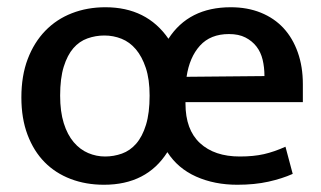

<svg xmlns="http://www.w3.org/2000/svg" viewBox="-20 -500 887 530"><path d="M816 -218H492V-214Q492 -142 532 -105Q572 -68 642 -68Q680 -68 708.5 -74.5Q737 -81 768 -95L788 -20Q759 -7 721 1.5Q683 10 635 10Q572 10 521.5 -12.5Q471 -35 442 -80Q385 10 267 10Q217 10 175 -6Q133 -22 103 -52.5Q73 -83 56 -128Q39 -173 39 -231Q39 -291 56.5 -337Q74 -383 105 -415Q136 -447 178.5 -463.5Q221 -480 271 -480Q385 -480 445 -393Q501 -480 617 -480Q663 -480 700 -465Q737 -450 762.5 -422.5Q788 -395 802 -355.5Q816 -316 816 -268ZM393 -236Q393 -281 382.5 -312.5Q372 -344 355 -364Q338 -384 315.5 -393Q293 -402 268 -402Q244 -402 221.5 -394Q199 -386 182.5 -367Q166 -348 156 -316Q146 -284 146 -236Q146 -192 156 -160Q166 -128 183.5 -107.5Q201 -87 223.5 -77.5Q246 -68 270 -68Q294 -68 316.5 -76Q339 -84 356 -103.5Q373 -123 383 -155.5Q393 -188 393 -236ZM710 -290Q710 -314 705 -335Q700 -356 688 -371.5Q676 -387 657.5 -396.5Q639 -406 612 -406Q561 -406 532 -374Q503 -342 495 -288Z"/></svg>

Font: Mukta Malar Medium
Style: Regular
Weight: 500
Designer: Aadarsh Rajan, Girish Dalvi, Yashodeep Gholap
Foundry: Ek Type
Version: Version 2.538;PS 1.000;hotconv 16.6.51;makeotf.lib2.5.65220;